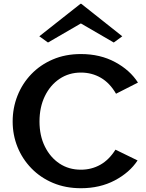

<svg xmlns="http://www.w3.org/2000/svg" viewBox="-20 -991 775 1016"><path d="M408 5Q327 5 260.5 -23Q194 -51 146 -100.5Q98 -150 72.5 -213.5Q47 -277 47 -348Q47 -420 72.5 -484.5Q98 -549 145.5 -598.5Q193 -648 259.5 -676.5Q326 -705 408 -705Q510 -705 589 -662.5Q668 -620 710 -554L594 -495Q561 -552 513.5 -579.5Q466 -607 408 -607Q345 -607 295.5 -574Q246 -541 217.5 -482.5Q189 -424 189 -348Q189 -273 217.5 -215.5Q246 -158 295 -125.5Q344 -93 408 -93Q464 -93 510.5 -119Q557 -145 591 -199L708 -142Q666 -78 587.5 -36.5Q509 5 408 5ZM234 -766 188 -799 406 -971H410L627 -799L582 -766L408 -867Z"/></svg>

Font: Panamera
Style: Bold
Weight: 700
Designer: Bastien Sozeau
Foundry: NBR — Bastien Sozeau
Version: Version 3.002; ttfautohint (v1.8.4.7-5d5b);gftools[0.9.33]